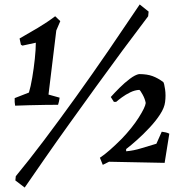

<svg xmlns="http://www.w3.org/2000/svg" viewBox="-20 -731 802 863"><path d="M48 -256Q45 -272 46 -290L110 -315Q118 -341 125 -382.5Q132 -424 136.5 -466.5Q141 -509 141 -539L81 -526L74 -530L68 -558Q107 -580 150.5 -606Q194 -632 228 -658L251 -636L233 -594L198 -306L248 -292Q246 -275 241 -260Q218 -260 182 -259.5Q146 -259 109 -258Q72 -257 48 -256ZM91 112 49 80 51 61Q109 -9 178 -100.5Q247 -192 321 -295Q395 -398 468 -504.5Q541 -611 608 -711L648 -679L646 -658Q592 -587 532 -506Q472 -425 411 -340.5Q350 -256 291.5 -174.5Q233 -93 182 -19.5Q131 54 91 112ZM442 10 429 -22Q449 -35 474 -57Q499 -79 527 -107Q574 -156 603.5 -202.5Q633 -249 635 -268Q632 -286 621 -306Q610 -326 606 -327Q586 -326 565.5 -316Q545 -306 528 -293.5Q511 -281 502 -273H492L478 -295Q494 -313 517 -336Q540 -359 564 -377Q588 -395 605 -398Q641 -398 665.5 -389Q690 -380 714 -362Q718 -357 722 -329.5Q726 -302 722 -272Q719 -247 700 -217.5Q681 -188 653 -158Q625 -128 596.5 -102.5Q568 -77 547 -61V-51Q581 -54 613 -64Q645 -74 683 -85L707 -139Q715 -138 724.5 -136Q734 -134 741 -130L720 1Q658 0 595 -1.5Q532 -3 470 -4Z"/></svg>

Font: Labrada SemiBold
Style: Italic
Weight: 600
Italic angle: -7°
Designer: Mercedes Jáuregui
Foundry: Omnibus-Type Team
Version: Version 1.000; ttfautohint (v1.8.4.7-5d5b)